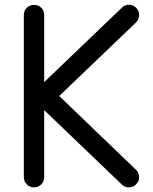

<svg xmlns="http://www.w3.org/2000/svg" viewBox="-20 -795 661 830"><path d="M537 15Q519 15 507 3L171 -319V-29Q171 -11 158.5 2Q146 15 127 15Q109 15 96 2Q83 -11 83 -29V-730Q83 -749 96 -761.5Q109 -774 127 -774Q146 -774 158.5 -761.5Q171 -749 171 -730V-440L507 -762Q520 -775 538 -774.5Q556 -774 569 -761Q582 -747 581.5 -729Q581 -711 568 -698L236 -380L568 -61Q581 -48 581.5 -30Q582 -12 569 1Q557 15 537 15Z"/></svg>

Font: Hanken
Style: Book
Weight: 400
Designer: Alfredo Marco Pradil
Foundry: Hanken Design Co.
Version: Version 2.06 2014